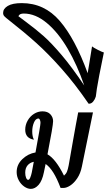

<svg xmlns="http://www.w3.org/2000/svg" viewBox="-93 -1207 687 1233"><path d="M504 -485 433 -138Q424 -93 403 -62Q382 -31 358 -15.5Q334 0 314 0H296Q273 -61 249.5 -98.5Q226 -136 200 -154L189 -101Q178 -46 155 -20Q132 6 105 6Q84 6 62.5 -9Q41 -24 27.5 -49Q14 -74 14 -102Q14 -150 50.5 -185Q87 -220 135 -228Q167 -401 167 -418Q167 -430 163 -438Q159 -446 154 -446Q136 -446 125 -420Q114 -394 114 -363Q114 -330 125 -310Q69 -319 69 -374Q69 -405 84.5 -432.5Q100 -460 125.5 -476Q151 -492 180 -492Q213 -492 230.5 -473Q248 -454 248 -429Q248 -400 212 -216Q265 -186 318 -79Q331 -90 337 -104.5Q343 -119 348 -145Q365 -245 376 -304.5Q387 -364 394 -405Q397 -418 409 -485ZM111 -99 124 -168Q99 -163 84 -145Q69 -127 69 -98Q69 -79 74.5 -65.5Q80 -52 88 -52Q95 -52 101 -66Q107 -80 111 -99Z M574 -870Q538 -696 529 -637Q525 -608 524 -599Q523 -590 522 -586Q517 -569 505 -554.5Q493 -540 476 -541Q389 -668 302.5 -765.5Q216 -863 139 -932Q62 -1001 -35 -1077Q-57 -1094 -65 -1102.5Q-73 -1111 -73 -1124Q-73 -1151 -43 -1169Q-13 -1187 47 -1187Q192 -1187 290.5 -1073Q389 -959 470 -737L479 -791Q492 -867 498 -909Q506 -902 534 -887.5Q562 -873 574 -870ZM73 -1067Q139 -1018 188 -974.5Q237 -931 302.5 -854Q368 -777 448 -658Q403 -789 342 -893.5Q281 -998 208 -1059Q135 -1120 60 -1120Q47 -1120 38.5 -1116.5Q30 -1113 25 -1103Z"/></svg>

Font: Charmonman
Style: Bold
Weight: 700
Designer: Ekaluck Peanpanawate
Foundry: Cadson Demak Co.,Ltd.
Version: Version 1.000; ttfautohint (v1.6)